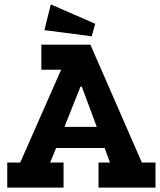

<svg xmlns="http://www.w3.org/2000/svg" viewBox="-20 -853 727 873"><path d="M413 -745 397 -688 182 -716 211 -833ZM687 0H428V-114H480L456 -180H235L208 -114H269V0H13V-114H72L258 -536H168V-650H391L625 -114H687ZM420 -276 352 -459H346L273 -276Z"/></svg>

Font: Zilla Slab Bold
Style: Bold
Weight: 700
Designer: Typotheque.com
Foundry: Typotheque type foundry
Version: Version 1.1; 2017; ttfautohint (v1.6)